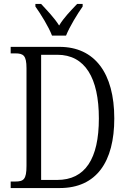

<svg xmlns="http://www.w3.org/2000/svg" viewBox="-20 -951 647 971"><path d="M243 -771H314C332 -816 371 -880 398 -918V-931H370C336 -895 304 -863 279 -822C253 -863 221 -895 188 -931H159V-918C186 -880 226 -816 243 -771ZM34 0H282C468 0 558 -133 558 -352C558 -581 459 -714 281 -714H34V-681H57C98 -681 114 -671 114 -606V-112C114 -43 99 -33 57 -33H34ZM269 -41H188V-674H270C410 -674 480 -557 480 -352C480 -148 411 -41 269 -41Z"/></svg>

Font: Noto Serif Armenian Condensed Light
Style: Regular
Weight: 300
Width: 3
Designer: Monotype Design Team
Foundry: Monotype Imaging Inc.
Version: Version 2.008